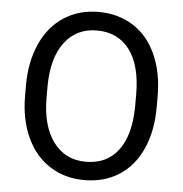

<svg xmlns="http://www.w3.org/2000/svg" viewBox="-52 -771 792 831"><g transform="rotate(5 344.0 -356.0)"><path d="M629.4 -332.5Q629.4 -228 594.2 -150.1Q559.1 -72.3 494.6 -31.2Q430.2 9.8 344.2 9.8Q260.3 9.8 195.3 -31.5Q130.4 -72.8 94.5 -149.2Q58.6 -225.6 57.6 -326.2V-377.4Q57.6 -480 93.3 -558.6Q128.9 -637.2 194.1 -679Q259.3 -720.7 343.3 -720.7Q428.7 -720.7 493.9 -679.4Q559.1 -638.2 594.2 -559.8Q629.4 -481.4 629.4 -377.4ZM536.1 -378.4Q536.1 -504.9 485.4 -572.5Q434.6 -640.1 343.3 -640.1Q254.4 -640.1 203.4 -572.5Q152.3 -504.9 150.9 -384.8V-332.5Q150.9 -210 202.4 -139.9Q253.9 -69.8 344.2 -69.8Q435.1 -69.8 484.9 -136Q534.7 -202.1 536.1 -325.7Z"/></g></svg>

Font: Vazir FD-UI
Style: Regular-FD-UI
Weight: 400
Designer: Saber Rastikerdar
Foundry: Saber Rastikerdar
Version: Version 30.1.0